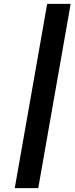

<svg xmlns="http://www.w3.org/2000/svg" viewBox="-20 -830 384 989"><path d="M56 139 223 -810H344L177 139Z"/></svg>

Font: Tomorrow Medium
Style: Italic
Weight: 500
Italic angle: -10°
Designer: Tony de Marco, Monica Rizzolli
Foundry: Just in Type
Version: Version 2.002